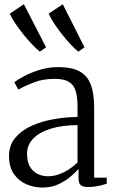

<svg xmlns="http://www.w3.org/2000/svg" viewBox="-20 -854 530 884"><path d="M175.5 9.5Q136.5 9.5 101.2 -5.8Q66 -21 43.8 -53.2Q21.5 -85.5 21.5 -135.5Q21.5 -185 50 -219.2Q78.5 -253.5 125 -274.5Q171.5 -295.5 227 -305.2Q282.5 -315 337 -315.5V-361.5Q337 -406.5 328.5 -435Q320 -463.5 297.2 -477.2Q274.5 -491 231.5 -491Q177.5 -491 134.8 -474.2Q92 -457.5 64.5 -441.5L46 -475Q59.5 -486.5 90.2 -503Q121 -519.5 162.2 -532.2Q203.5 -545 249 -545Q310.5 -545 346.2 -525.5Q382 -506 397.8 -465Q413.5 -424 413.5 -360.5V-36H471.5V-8Q460.5 -4.5 446.5 -1Q432.5 2.5 416.8 4.8Q401 7 385.5 7Q364 7 352.8 -0.8Q341.5 -8.5 341.5 -34.5V-76.5Q331 -63.5 307.5 -43Q284 -22.5 250.8 -6.5Q217.5 9.5 175.5 9.5ZM201 -42.5Q237 -42.5 272.5 -60.2Q308 -78 337 -106V-278Q266 -277.5 213.8 -261.5Q161.5 -245.5 133 -216Q104.5 -186.5 104.5 -145.5Q104.5 -110 117.5 -87.2Q130.5 -64.5 152.5 -53.5Q174.5 -42.5 201 -42.5ZM163 -616.5Q147.5 -629 127.5 -650Q107.5 -671 87.2 -696.2Q67 -721.5 50.5 -746.2Q34 -771 25 -791L90 -834.5L192 -636L164 -616.5ZM340 -616.5Q324.5 -629 304.8 -650Q285 -671 265.2 -696.2Q245.5 -721.5 229.2 -746.2Q213 -771 204 -791L269 -834.5L369 -636L341 -616.5Z"/></svg>

Font: Merriweather 72pt Light
Style: Regular
Weight: 300
Version: Version 2.100